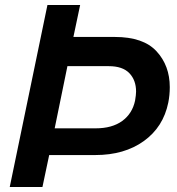

<svg xmlns="http://www.w3.org/2000/svg" viewBox="-20 -749 710 769"><path d="M170 -729H301L274 -601H440Q554 -601 607 -543.5Q660 -486 660 -400Q660 -368 654 -338Q634 -240 556 -184Q478 -128 362 -128H177L150 0H19ZM363 -235Q429 -235 469.5 -264.5Q510 -294 521 -346Q525 -370 525 -382Q525 -428 498 -456Q471 -484 416 -484H250L199 -235Z"/></svg>

Font: Mona Sans SemiBold
Style: Italic
Weight: 600
Italic angle: -11.7°
Designer: Deni Anggara
Foundry: GitHub
Version: Version 2.000